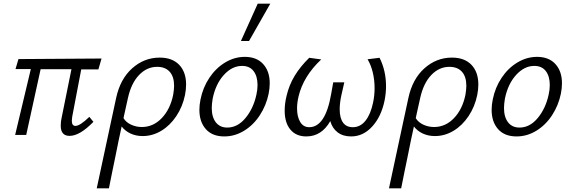

<svg xmlns="http://www.w3.org/2000/svg" viewBox="-20 -731 3099 1040"><path d="M309 -50Q309 -73 314 -94L367 -356H200L122 0H62L147 -357H64L80 -411L530 -414L513 -355H420L371 -98Q369 -84 369 -77Q369 -49 389 -49Q413 -49 464 -98L486 -71Q412 5 357 5Q309 5 309 -50Z M581 -70 609 -200Q631 -303 696 -361Q761 -419 845 -419Q913 -419 950.5 -380Q988 -341 988 -273Q988 -246 982 -216Q969 -153 935 -102Q901 -51 853.5 -22.5Q806 6 753 6Q716 6 686.5 -8Q657 -22 639 -46Q626 11 603 127Q597 155 589 194.5Q581 234 570 289H504Q569 -12 581 -70ZM748 -43Q810 -43 856 -91Q902 -139 918 -217Q923 -247 923 -266Q923 -316 899 -342.5Q875 -369 831 -369Q776 -369 733.5 -325Q691 -281 673 -200L655 -119L649 -91Q663 -68 690.5 -55.5Q718 -43 748 -43Z M1060 -136Q1060 -162 1066 -192Q1079 -257 1114 -309.5Q1149 -362 1199.5 -392.5Q1250 -423 1306 -423Q1370 -423 1405.5 -384Q1441 -345 1441 -280Q1441 -253 1435 -223Q1422 -160 1387.5 -107Q1353 -54 1302.5 -23Q1252 8 1195 8Q1130 8 1095 -31.5Q1060 -71 1060 -136ZM1369 -219Q1375 -246 1375 -270Q1375 -318 1353.5 -346Q1332 -374 1291 -374Q1237 -374 1192.5 -325Q1148 -276 1132 -197Q1127 -167 1127 -146Q1127 -97 1149 -68.5Q1171 -40 1211 -40Q1267 -40 1310 -92Q1353 -144 1369 -219ZM1376 -711H1444L1329 -509H1285Z M1522 -132Q1522 -170 1532 -211Q1546 -271 1576.5 -321Q1607 -371 1655 -418L1720 -409Q1623 -318 1597 -208Q1589 -173 1589 -144Q1589 -99 1606 -70.5Q1623 -42 1655 -42Q1743 -42 1774 -223L1785 -285H1845L1830 -219Q1820 -175 1820 -139Q1820 -92 1838 -67Q1856 -42 1891 -42Q1932 -42 1960 -77.5Q1988 -113 2001 -176Q2009 -214 2009 -254Q2009 -297 1999.5 -337.5Q1990 -378 1971 -410L2036 -418Q2071 -348 2071 -264Q2071 -226 2063 -186Q2045 -99 1996 -45.5Q1947 8 1882 8Q1838 8 1809 -14Q1780 -36 1769 -75Q1722 8 1639 8Q1584 8 1553 -29Q1522 -66 1522 -132Z M2164 -70 2192 -200Q2214 -303 2279 -361Q2344 -419 2428 -419Q2496 -419 2533.5 -380Q2571 -341 2571 -273Q2571 -246 2565 -216Q2552 -153 2518 -102Q2484 -51 2436.5 -22.5Q2389 6 2336 6Q2299 6 2269.5 -8Q2240 -22 2222 -46Q2209 11 2186 127Q2180 155 2172 194.5Q2164 234 2153 289H2087Q2152 -12 2164 -70ZM2331 -43Q2393 -43 2439 -91Q2485 -139 2501 -217Q2506 -247 2506 -266Q2506 -316 2482 -342.5Q2458 -369 2414 -369Q2359 -369 2316.5 -325Q2274 -281 2256 -200L2238 -119L2232 -91Q2246 -68 2273.5 -55.5Q2301 -43 2331 -43Z M2643 -136Q2643 -162 2649 -192Q2662 -257 2697 -309.5Q2732 -362 2782.5 -392.5Q2833 -423 2889 -423Q2953 -423 2988.5 -384Q3024 -345 3024 -280Q3024 -253 3018 -223Q3005 -160 2970.5 -107Q2936 -54 2885.5 -23Q2835 8 2778 8Q2713 8 2678 -31.5Q2643 -71 2643 -136ZM2952 -219Q2958 -246 2958 -270Q2958 -318 2936.5 -346Q2915 -374 2874 -374Q2820 -374 2775.5 -325Q2731 -276 2715 -197Q2710 -167 2710 -146Q2710 -97 2732 -68.5Q2754 -40 2794 -40Q2850 -40 2893 -92Q2936 -144 2952 -219Z"/></svg>

Font: LXGW Bright GB
Style: Italic
Weight: 400
Italic angle: -12°
Designer: Christian Thalmann (Catharsis Fonts)
Foundry: LXGW / Christian Thalmann (Catharsis Fonts) / Fontworks Inc.
Version: Version 5.510